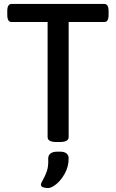

<svg xmlns="http://www.w3.org/2000/svg" viewBox="-20 -720 589 976"><path d="M268 2Q222 2 222 -23V-608H39Q17 -608 17 -644V-664Q17 -700 39 -700H510Q532 -700 532 -664V-644Q532 -608 510 -608H329V-23Q329 2 283 2ZM224 236Q213 236 200.5 232.5Q188 229 188 219Q189 209 199 192.5Q209 176 218 150.5Q227 125 225 86Q225 70 236.5 60.5Q248 51 271 51H286Q307 51 318 60Q329 69 329 84Q329 127 309.5 162Q290 197 265.5 216.5Q241 236 224 236Z"/></svg>

Font: Asap Medium
Style: Regular
Weight: 500
Designer: Pablo Cosgaya
Foundry: Omnibus-Type
Version: Version 3.001; ttfautohint (v1.8.3)